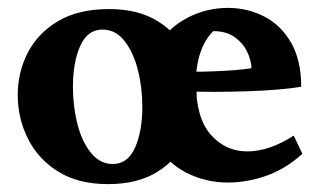

<svg xmlns="http://www.w3.org/2000/svg" viewBox="-20 -457 805 487"><path d="M257 -434Q331 -434 380.5 -403Q430 -372 454.5 -322Q479 -272 479 -214Q479 -155 454 -103.5Q429 -52 379 -21Q329 10 254 10Q179 10 128 -21.5Q77 -53 51 -105Q25 -157 25 -216Q25 -274 50.5 -323.5Q76 -373 127.5 -403.5Q179 -434 257 -434ZM165 -237Q165 -187 176.5 -142Q188 -97 211 -69Q234 -41 266 -41Q304 -41 322.5 -82.5Q341 -124 341 -186Q341 -236 329.5 -280.5Q318 -325 295.5 -353.5Q273 -382 240 -382Q202 -382 183.5 -340.5Q165 -299 165 -237ZM558 -437Q608 -437 650.5 -415Q693 -393 718.5 -348.5Q744 -304 744 -237Q722 -233 686 -230Q650 -227 607 -225.5Q564 -224 521 -224Q489 -224 466 -225Q443 -226 435 -227V-275Q446 -275 468.5 -275Q491 -275 519 -276Q547 -277 573.5 -279Q600 -281 618 -284Q617 -305 606.5 -326.5Q596 -348 575 -363Q554 -378 521 -378Q501 -359 489 -325.5Q477 -292 477 -248Q477 -158 514.5 -115.5Q552 -73 607 -73Q663 -73 725 -113L747 -67Q704 -28 655 -11Q606 6 558 6Q502 6 453.5 -18.5Q405 -43 375.5 -92Q346 -141 346 -214Q346 -288 376.5 -337.5Q407 -387 455.5 -412Q504 -437 558 -437Z"/></svg>

Font: Alkalami
Style: Regular
Weight: 400
Designer: Becca Hirsbrunner Spalinger
Foundry: SIL International
Version: Version 2.000